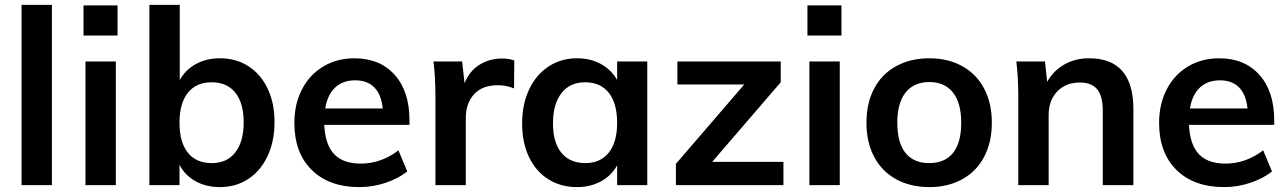

<svg xmlns="http://www.w3.org/2000/svg" viewBox="-20 -756 5261 784"><path d="M68 -736H192V0H68Z M329 -505H453V0H329ZM460 -734V-611H321V-734Z M1101 -257Q1101 -179 1072.5 -118.5Q1044 -58 993.5 -25Q943 8 878 8Q822 8 778.5 -16Q735 -40 713 -83V0H590V-736H714V-429Q737 -471 780 -494.5Q823 -518 878 -518Q944 -518 994.5 -485.5Q1045 -453 1073 -394Q1101 -335 1101 -257ZM975 -257Q975 -335 941 -377.5Q907 -420 844 -420Q781 -420 747 -377Q713 -334 713 -255Q713 -175 747 -132.5Q781 -90 845 -90Q907 -90 941 -134Q975 -178 975 -257Z M1652 -246H1304Q1308 -165 1344.5 -126.5Q1381 -88 1453 -88Q1536 -88 1607 -142L1643 -56Q1607 -27 1554.5 -9.5Q1502 8 1448 8Q1324 8 1253 -62Q1182 -132 1182 -254Q1182 -331 1213 -391Q1244 -451 1300 -484.5Q1356 -518 1427 -518Q1531 -518 1591.5 -450.5Q1652 -383 1652 -265ZM1308 -313H1543Q1537 -370 1508.5 -399Q1480 -428 1430 -428Q1380 -428 1348.5 -398.5Q1317 -369 1308 -313Z M2080 -509 2079 -395Q2047 -408 2013 -408Q1949 -408 1915.5 -371Q1882 -334 1882 -273V0H1758V-362Q1758 -442 1750 -505H1867L1877 -416Q1896 -465 1937 -491Q1978 -517 2030 -517Q2059 -517 2080 -509Z M2623 -505V0H2500V-81Q2477 -39 2434 -15.5Q2391 8 2336 8Q2270 8 2219 -24Q2168 -56 2140 -115Q2112 -174 2112 -252Q2112 -330 2140.5 -390.5Q2169 -451 2220 -484.5Q2271 -518 2336 -518Q2391 -518 2434 -494.5Q2477 -471 2500 -429V-505ZM2500 -254Q2500 -334 2466 -377Q2432 -420 2369 -420Q2307 -420 2272.5 -375.5Q2238 -331 2238 -252Q2238 -174 2272.5 -132Q2307 -90 2370 -90Q2432 -90 2466 -133Q2500 -176 2500 -254Z M3179 -95V0H2740V-87L3019 -411H2746V-505H3168V-420L2888 -95Z M3285 -505H3409V0H3285ZM3416 -734V-611H3277V-734Z M3518 -255Q3518 -335 3549.5 -394.5Q3581 -454 3639.5 -486Q3698 -518 3775 -518Q3851 -518 3909 -486Q3967 -454 3998.5 -394.5Q4030 -335 4030 -255Q4030 -175 3998.5 -115.5Q3967 -56 3909 -24Q3851 8 3775 8Q3698 8 3639.5 -24Q3581 -56 3549.5 -115.5Q3518 -175 3518 -255ZM3905 -255Q3905 -336 3871 -378.5Q3837 -421 3775 -421Q3712 -421 3678 -378.5Q3644 -336 3644 -255Q3644 -173 3677.5 -131.5Q3711 -90 3774 -90Q3838 -90 3871.5 -131.5Q3905 -173 3905 -255Z M4608 -310V0H4483V-304Q4483 -364 4460 -391.5Q4437 -419 4389 -419Q4332 -419 4297 -382.5Q4262 -346 4262 -286V0H4138V-362Q4138 -442 4130 -505H4247L4256 -422Q4282 -468 4326.5 -493Q4371 -518 4427 -518Q4608 -518 4608 -310Z M5183 -246H4835Q4839 -165 4875.5 -126.5Q4912 -88 4984 -88Q5067 -88 5138 -142L5174 -56Q5138 -27 5085.5 -9.5Q5033 8 4979 8Q4855 8 4784 -62Q4713 -132 4713 -254Q4713 -331 4744 -391Q4775 -451 4831 -484.5Q4887 -518 4958 -518Q5062 -518 5122.5 -450.5Q5183 -383 5183 -265ZM4839 -313H5074Q5068 -370 5039.5 -399Q5011 -428 4961 -428Q4911 -428 4879.5 -398.5Q4848 -369 4839 -313Z"/></svg>

Font: Muli
Style: Bold
Weight: 700
Designer: Vernon Adams
Foundry: Vernon Adams
Version: Version 2.001